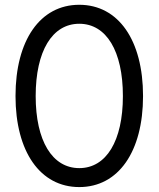

<svg xmlns="http://www.w3.org/2000/svg" viewBox="-20 -759 653 791"><path d="M306.6 11.7C467.8 11.7 569.3 -134.3 569.3 -363.3C569.3 -593.3 467.8 -739.3 306.6 -739.3C145.5 -739.3 43.9 -593.3 43.9 -363.3C43.9 -134.3 145.5 11.7 306.6 11.7ZM306.6 -66.4C195.3 -66.4 127 -178.7 127 -363.3C127 -548.8 195.3 -661.1 306.6 -661.1C418 -661.1 486.3 -548.8 486.3 -363.3C486.3 -178.7 418 -66.4 306.6 -66.4Z"/></svg>

Font: Raveo Display Display
Style: Regular
Weight: 400
Designer: Jakub Foglar, Rasmus Andersson (Inter)
Foundry: Jakubfoglar.com
Version: Version 1.100;Glyphs 3.2.3 (3260)